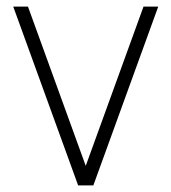

<svg xmlns="http://www.w3.org/2000/svg" viewBox="-20 -560 518 580"><path d="M216 0 20 -540H64.5L239 -59L413.5 -540H458L262 0Z"/></svg>

Font: Vela Sans GX ExtLt
Style: Regular
Weight: 200
Designer: Principal design: Mikhail Sharanda - project Manrope.
Design modification: Ravid Balaliev
Foundry: Mikhail Sharanda
Version: Version 1.001